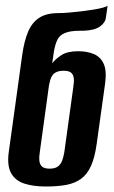

<svg xmlns="http://www.w3.org/2000/svg" viewBox="-20 -672 415 699"><path d="M146.8 7Q100.9 7 68.3 -3.7Q35.6 -14.4 20.4 -41.8Q5.2 -69.2 11.9 -118.3L60.8 -471.4Q67.8 -521.7 82 -555.8Q96.3 -589.9 122.6 -607.1Q148.9 -624.3 192 -624.3Q208 -624.3 230.2 -626.1Q252.5 -628 276.1 -630.8Q299.7 -633.6 321 -637.1Q342.3 -640.6 355.8 -644.5Q369.3 -648.3 371.6 -651.6Q370.2 -640.8 368.7 -629.5Q367.2 -618.2 365.2 -606.1Q363.1 -589.5 343.7 -575.4Q324.3 -561.4 283 -560H270.4Q235.1 -560 216 -551.8Q196.9 -543.6 188.8 -527Q180.8 -510.4 176.5 -485.7L170 -441.2Q181.7 -457.1 203.5 -471.3Q225.4 -485.5 264.3 -485.5Q296.9 -485.5 321.4 -475.3Q345.9 -465.1 357.5 -439.7Q369.1 -414.3 362.5 -366.8L332 -148.3Q325 -98.3 311.2 -67.7Q297.4 -37.1 275.1 -21Q252.8 -4.9 221.4 1.1Q189.9 7 146.8 7ZM160.4 -58Q179.5 -58 190 -65.3Q200.5 -72.6 205.9 -86.4Q211.3 -100.3 214.2 -118.3L247.1 -356.4Q250 -374.4 248.6 -387.3Q247.1 -400.1 239 -407.2Q230.9 -414.4 211.9 -414.4Q196.4 -414.4 186.4 -410Q176.4 -405.6 171 -398Q165.6 -390.4 163 -381.2Q160.4 -372 158.4 -361.8L124.9 -118.3Q121.9 -100.3 123.4 -86.4Q124.9 -72.6 133.5 -65.3Q142 -58 160.4 -58Z"/></svg>

Font: Alumni Sans SC Thin
Style: Italic
Weight: 100
Italic angle: -8°
Designer: Robert E. Leuschke
Foundry: Robert E. Leuschke
Version: Version 1.016